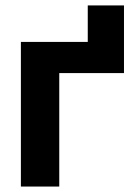

<svg xmlns="http://www.w3.org/2000/svg" viewBox="-20 -684 503 704"><path d="M434.6 -416H197.3V0H56.6V-530.3H301.8V-664.1H434.6Z"/></svg>

Font: Pretendard
Style: Bold
Weight: 700
Designer: Base glyphs from Inter by Rasmus Andersson; Hangeul glyphs from Noto Sans CJK(Source Han Sans) by Jang Soo-young and Kan
Foundry: Kil Hyung-jin
Version: Version 1.309